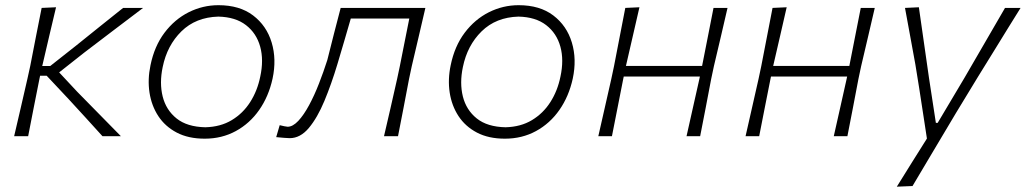

<svg xmlns="http://www.w3.org/2000/svg" viewBox="-20 -525 3954 740"><path d="M34.5 0Q47.5 -56 59.5 -107.5Q71.5 -159 85.5 -220.5L96.5 -270.5Q108.5 -332.5 119 -386.2Q129.5 -440 140.5 -494.5L196 -497Q182.5 -441 170 -387.2Q157.5 -333.5 143.5 -273.5L142.5 -270.5H173.5L273 -349Q318 -385.5 363.8 -422Q409.5 -458.5 454.5 -494.5H531.5Q474.5 -451.5 418 -408.5Q361.5 -365.5 305 -322.5L208 -246L277.5 -171.5Q319.5 -128.5 362 -85.5Q404.5 -42.5 446 0H375Q342.5 -36 309.8 -71.8Q277 -107.5 244 -143.5L160 -233H134.5L131 -216Q119 -156.5 109.2 -106.2Q99.5 -56 88.5 0Z M769 9.5Q706 9.5 661.2 -14Q616.5 -37.5 590.2 -77.5Q564 -117.5 556.2 -168.2Q548.5 -219 560 -273.5Q575 -347 614 -398.8Q653 -450.5 707.2 -477.8Q761.5 -505 822 -505Q903.5 -505 955.5 -465.5Q1007.5 -426 1027 -361.2Q1046.5 -296.5 1030.5 -222Q1015.5 -153.5 979 -101.2Q942.5 -49 888.8 -19.8Q835 9.5 769 9.5ZM771.5 -34.5Q830 -36 873.2 -62Q916.5 -88 944.2 -131.5Q972 -175 983 -229.5Q997 -293.5 982.8 -345.2Q968.5 -397 928 -428.2Q887.5 -459.5 821.5 -461Q734.5 -458.5 679.2 -404.2Q624 -350 607 -266.5Q594 -205 607 -153Q620 -101 660.5 -68.5Q701 -36 771.5 -34.5Z M1096.5 7.5Q1092.5 7.5 1074.2 6.2Q1056 5 1044.5 3.5L1058 -42.5Q1066 -40.5 1075.5 -38.5Q1085 -36.5 1088.5 -36.5Q1108.5 -36.5 1129.8 -59.2Q1151 -82 1171.2 -119.5Q1191.5 -157 1209.2 -202.5Q1227 -248 1241.5 -293.5Q1254.5 -345 1267.2 -395.2Q1280 -445.5 1293 -494.5H1619.5Q1606.5 -438.5 1594.2 -385.8Q1582 -333 1567 -270L1556.5 -220.5Q1545 -159.5 1535 -107.8Q1525 -56 1514 0H1460Q1473 -55.5 1485 -108Q1497 -160.5 1510.5 -220.5L1521 -270Q1531.5 -322.5 1540 -365.8Q1548.5 -409 1557.5 -453.5H1332Q1319.5 -410.5 1306.8 -366.8Q1294 -323 1280.5 -278Q1257.5 -201.5 1230.5 -136.5Q1203.5 -71.5 1170.5 -32Q1137.5 7.5 1096.5 7.5Z M1926 9.5Q1863 9.5 1818.2 -14Q1773.5 -37.5 1747.2 -77.5Q1721 -117.5 1713.2 -168.2Q1705.5 -219 1717 -273.5Q1732 -347 1771 -398.8Q1810 -450.5 1864.2 -477.8Q1918.5 -505 1979 -505Q2060.5 -505 2112.5 -465.5Q2164.5 -426 2184 -361.2Q2203.5 -296.5 2187.5 -222Q2172.5 -153.5 2136 -101.2Q2099.5 -49 2045.8 -19.8Q1992 9.5 1926 9.5ZM1928.5 -34.5Q1987 -36 2030.2 -62Q2073.5 -88 2101.2 -131.5Q2129 -175 2140 -229.5Q2154 -293.5 2139.8 -345.2Q2125.5 -397 2085 -428.2Q2044.5 -459.5 1978.5 -461Q1891.5 -458.5 1836.2 -404.2Q1781 -350 1764 -266.5Q1751 -205 1764 -153Q1777 -101 1817.5 -68.5Q1858 -36 1928.5 -34.5Z M2286 0Q2298.5 -55.5 2310.5 -108Q2322.5 -160.5 2336 -220.5L2346.5 -270Q2359 -333.5 2369 -386.2Q2379 -439 2390 -494.5L2444.5 -497Q2431.5 -440.5 2419.2 -387Q2407 -333.5 2392.5 -271H2686Q2698.5 -334 2708.8 -386.5Q2719 -439 2730 -494.5H2784Q2771 -438.5 2758.8 -385.8Q2746.5 -333 2731.5 -270L2721 -220.5Q2709.5 -159.5 2699.5 -107.8Q2689.5 -56 2678.5 0H2626Q2638.5 -55.5 2650.2 -108Q2662 -160.5 2675.5 -220.5L2677.5 -230H2384L2382 -220.5Q2370 -159.5 2359.8 -108Q2349.5 -56.5 2338.5 0Z M2853.5 0Q2866 -55.5 2878 -108Q2890 -160.5 2903.5 -220.5L2914 -270Q2926.5 -333.5 2936.5 -386.2Q2946.5 -439 2957.5 -494.5L3012 -497Q2999 -440.5 2986.8 -387Q2974.5 -333.5 2960 -271H3253.5Q3266 -334 3276.2 -386.5Q3286.5 -439 3297.5 -494.5H3351.5Q3338.5 -438.5 3326.2 -385.8Q3314 -333 3299 -270L3288.5 -220.5Q3277 -159.5 3267 -107.8Q3257 -56 3246 0H3193.5Q3206 -55.5 3217.8 -108Q3229.5 -160.5 3243 -220.5L3245 -230H2951.5L2949.5 -220.5Q2937.5 -159.5 2927.2 -108Q2917 -56.5 2906 0Z M3436.5 194.5Q3465 148.5 3494.2 101.8Q3523.5 55 3552.5 9Q3545 -40 3537.5 -89Q3530 -138 3522.5 -186.5L3508 -276.5Q3498 -330 3488 -385.8Q3478 -441.5 3468 -494.5L3521.5 -497Q3531.5 -427.5 3541 -360.8Q3550.5 -294 3560.5 -224.5L3587 -51.5H3594L3697.5 -225.5Q3738 -295 3776.2 -361.2Q3814.5 -427.5 3853.5 -494.5H3913.5Q3888 -453.5 3865 -416.5Q3842 -379.5 3814.8 -335Q3787.5 -290.5 3749 -228.5L3664.5 -89.5Q3607 6.5 3568 72.5Q3529 138.5 3497 192Z"/></svg>

Font: Commissioner Loud ExtraLight
Style: Italic
Weight: 200
Italic angle: -12°
Designer: Kostas Bartsokas
Foundry: Kostas Bartsokas
Version: Version 1.000; ttfautohint (v1.8.3)